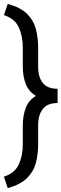

<svg xmlns="http://www.w3.org/2000/svg" viewBox="-26 -800 318 996"><path d="M-5.7 116.5 14.2 176.1Q81 157 114.9 123Q148.8 89.1 160.3 44.2Q171.9 -0.7 171.9 -52.6V-150.6Q171.9 -202.8 195.7 -234.2Q219.5 -265.6 272.7 -265.6V-339.5Q219.5 -339.5 195.7 -370.2Q171.9 -400.9 171.9 -453.1V-552.6Q171.9 -603.7 160.3 -648.6Q148.8 -693.5 114.9 -727.5Q81 -761.4 14.2 -779.8L-5.7 -721.6Q50.8 -703.5 71.6 -657.8Q92.3 -612.2 92.3 -552.6V-453.1Q92.3 -404.8 107.2 -365.2Q122.2 -325.6 160.5 -302.6Q122.2 -279.5 107.2 -239.5Q92.3 -199.6 92.3 -150.6V-52.6Q92.3 7.1 71.6 52.7Q50.8 98.4 -5.7 116.5Z"/></svg>

Font: Interface
Style: Regular
Weight: 400
Designer: Rasmus Andersson
Foundry: rsms
Version: Version 1.8